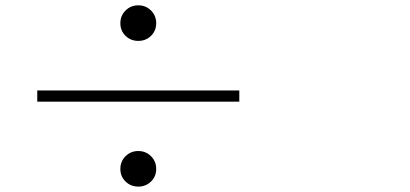

<svg xmlns="http://www.w3.org/2000/svg" viewBox="-20 -729 1540 722"><path d="M547.9 -594.2Q528.3 -575.2 500 -575.2Q471.7 -575.2 452.1 -594.2Q432.6 -613.3 432.6 -641.6Q432.6 -669.9 452.1 -689.5Q471.7 -709 500 -709Q528.3 -709 547.9 -689.5Q567.4 -669.9 567.4 -641.6Q567.4 -613.3 547.9 -594.2ZM879.9 -388.7V-346.7H120.1V-388.7ZM547.9 -46.4Q528.3 -27.3 500 -27.3Q471.7 -27.3 452.1 -46.4Q432.6 -65.4 432.6 -93.8Q432.6 -122.1 452.1 -141.6Q471.7 -161.1 500 -161.1Q528.3 -161.1 547.9 -141.6Q567.4 -122.1 567.4 -93.8Q567.4 -65.4 547.9 -46.4Z"/></svg>

Font: Bpmf Zihi Serif Light
Style: Light
Weight: 300
Foundry: But Ko
Version: Version 1.320